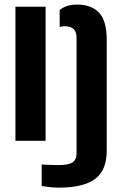

<svg xmlns="http://www.w3.org/2000/svg" viewBox="-20 -630 544 859"><path d="M166.5 202.5V106Q180 107 202.8 107.8Q225.5 108.5 242 108.5Q286.5 108.5 304.5 96.5Q322.5 84.5 322.5 55.5V-462.5Q322.5 -512.5 269.5 -512.5Q258 -512.5 247 -509.5V-585.5Q261.5 -597 280.2 -603.2Q299 -609.5 325 -609.5Q389 -609.5 423.2 -573.2Q457.5 -537 457.5 -451V43.5Q457.5 132.5 405 171Q352.5 209.5 243 209.5Q226 209.5 205.2 207.5Q184.5 205.5 166.5 202.5ZM49 0V-600H184V0Z"/></svg>

Font: Big Shoulders Stencil Text ExtraBold
Style: Regular
Weight: 800
Designer: Patric King
Foundry: XO Type Co
Version: Version 1.000